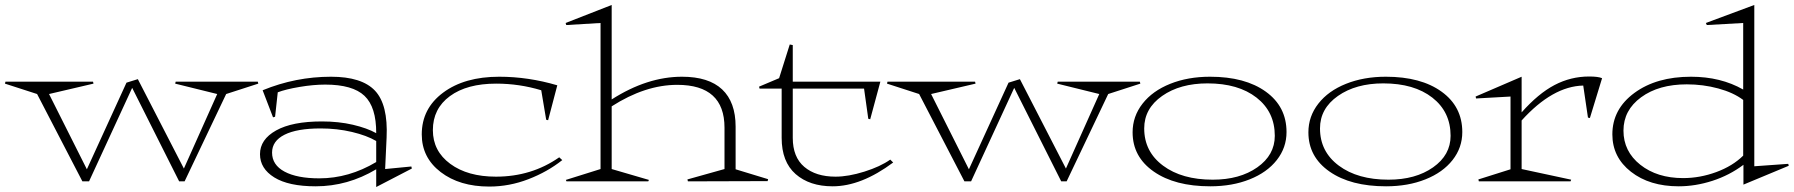

<svg xmlns="http://www.w3.org/2000/svg" viewBox="-83 -733 7249 776"><path d="M-63 -395 -61 -402.8H293L294.9 -395L115.2 -353L268.1 -48.8L428.2 -398.9L474.1 -413.1L660.2 -51.8L794.9 -353L625 -395L627 -402.8H959L960.9 -395L831.1 -353L663.1 0H641.1L451.2 -377.9L276.9 0H250L66.9 -353Z M967.8 -109.9Q967.8 -169.4 1033 -205.8Q1098.1 -242.2 1217.8 -242.2Q1285.6 -242.2 1343.3 -228.8Q1400.9 -215.3 1437.5 -194.8Q1438 -300.3 1390.1 -345.7Q1342.3 -391.1 1231.4 -391.1Q1183.6 -391.1 1127.4 -381.6Q1071.3 -372.1 1039.6 -359.9L1028.8 -261.2L1020.5 -258.8L978.5 -368.2Q1111.8 -422.9 1254.9 -422.9Q1379.4 -422.9 1432.6 -366.5Q1485.8 -310.1 1479.5 -176.8L1473.6 -49.8L1579.6 -60.1L1581.5 -51.8L1437.5 22.9V-48.8Q1322.3 20 1192.9 20Q1083.5 20 1025.6 -15.9Q967.8 -51.8 967.8 -109.9ZM1016.6 -116.2Q1016.6 -66.4 1067.1 -39.3Q1117.7 -12.2 1207.5 -12.2Q1327.1 -12.2 1437.5 -78.1V-163.1Q1399.4 -185.5 1339.4 -199.7Q1279.3 -213.9 1212.9 -213.9Q1117.2 -213.9 1066.9 -188.5Q1016.6 -163.1 1016.6 -116.2Z M2189.5 -85.9Q2129.9 -38.6 2052.7 -8.8Q1975.6 21 1894.5 21Q1774.4 21 1698 -37.6Q1621.6 -96.2 1621.6 -189.9Q1621.6 -294.4 1708 -358.6Q1794.4 -422.9 1934.6 -422.9Q2052.2 -422.9 2169.4 -388.2L2132.3 -247.1L2124.5 -249L2104.5 -368.2Q2016.1 -395 1922.4 -395Q1804.2 -395 1735.4 -344.5Q1666.5 -293.9 1666.5 -207Q1666.5 -122.6 1736.8 -70.8Q1807.1 -19 1921.4 -19Q2065.4 -19 2177.2 -97.2Z M2205.6 -631.8 2203.1 -640.1 2389.2 -712.9V-331.1Q2532.7 -422.9 2673.3 -422.9Q2781.2 -422.9 2835.7 -371.6Q2890.1 -320.3 2890.1 -221.2V-48.8L3021.5 -8.8L3019.5 -1L2697.3 0L2695.3 -7.8L2845.2 -49.8V-216.8Q2845.2 -390.1 2654.3 -390.1Q2524.9 -390.1 2389.2 -303.2V-49.8L2539.6 -5.9L2537.1 0H2206.5L2204.1 -5.9L2344.2 -49.8V-640.1Z M2984.9 -382.8 3065.9 -417 3108.9 -553.2 3121.1 -550.8V-402.8H3475.1L3434.1 -251L3426.3 -252.9L3409.2 -375H3121.1V-175.8Q3121.1 -98.1 3167.7 -58.6Q3214.4 -19 3293.9 -19Q3345.7 -19 3410.4 -39.3Q3475.1 -59.6 3515.1 -87.9L3526.9 -76.2Q3397.9 20 3282.2 20Q3189 20 3132.6 -29.5Q3076.2 -79.1 3076.2 -175.8V-375H2986.8Z M3502 -395 3503.9 -402.8H3857.9L3859.9 -395L3680.2 -353L3833 -48.8L3993.2 -398.9L4039.1 -413.1L4225.1 -51.8L4359.9 -353L4189.9 -395L4191.9 -402.8H4523.9L4525.9 -395L4396 -353L4228 0H4206.1L4016.1 -377.9L3841.8 0H3814.9L3631.8 -353Z M4808.6 20Q4665.5 20 4580.1 -39.6Q4494.6 -99.1 4494.6 -198.2Q4494.6 -262.7 4534.9 -314.2Q4575.2 -365.7 4646.7 -394.3Q4718.3 -422.9 4807.6 -422.9Q4949.2 -422.9 5033 -362.5Q5116.7 -302.2 5116.7 -199.2Q5116.7 -136.2 5077.4 -86.2Q5038.1 -36.1 4967.8 -8.1Q4897.5 20 4808.6 20ZM4541.5 -213.9Q4541.5 -120.1 4617.7 -63.5Q4693.8 -6.8 4818.4 -6.8Q4927.7 -6.8 4998.5 -56.6Q5069.3 -106.4 5069.3 -184.1Q5069.3 -280.8 4995.6 -338.4Q4921.9 -396 4797.4 -396Q4686.5 -396 4614 -345.2Q4541.5 -294.4 4541.5 -213.9Z M5519 20Q5376 20 5290.5 -39.6Q5205.1 -99.1 5205.1 -198.2Q5205.1 -262.7 5245.4 -314.2Q5285.6 -365.7 5357.2 -394.3Q5428.7 -422.9 5518.1 -422.9Q5659.7 -422.9 5743.4 -362.5Q5827.1 -302.2 5827.1 -199.2Q5827.1 -136.2 5787.8 -86.2Q5748.5 -36.1 5678.2 -8.1Q5607.9 20 5519 20ZM5252 -213.9Q5252 -120.1 5328.1 -63.5Q5404.3 -6.8 5528.8 -6.8Q5638.2 -6.8 5709 -56.6Q5779.8 -106.4 5779.8 -184.1Q5779.8 -280.8 5706.1 -338.4Q5632.3 -396 5507.8 -396Q5397 -396 5324.5 -345.2Q5252 -294.4 5252 -213.9Z M6066.9 -49.8 6267.1 -6.8 6264.6 0H5894L5892.1 -7.8L6022 -48.8V-342.8L5882.8 -335L5880.9 -342.8L6066.9 -422.9V-278.8Q6133.8 -354.5 6199.7 -389.2Q6265.6 -423.8 6339.8 -423.8Q6376.5 -423.8 6392.1 -417L6342.8 -255.9L6335 -257.8L6315.9 -387.2Q6191.9 -384.3 6066.9 -246.1Z M6433.6 -189.9Q6433.6 -292 6522.7 -357.4Q6611.8 -422.9 6751.5 -422.9Q6871.6 -422.9 6962.4 -371.1V-640.1L6815.4 -631.8L6811.5 -640.1L7007.3 -712.9V-61L7144.5 -70.8L7146.5 -63L6963.4 13.2V-66.9Q6906.7 -24.4 6838.1 -2.2Q6769.5 20 6701.7 20Q6584 20 6508.8 -38.8Q6433.6 -97.7 6433.6 -189.9ZM6478.5 -205.1Q6478.5 -121.1 6546.6 -67.1Q6614.7 -13.2 6719.7 -13.2Q6787.6 -13.2 6853.8 -37.6Q6919.9 -62 6962.4 -104V-329.1Q6922.9 -358.9 6861.6 -375.5Q6800.3 -392.1 6734.4 -392.1Q6621.1 -392.1 6549.8 -339.8Q6478.5 -287.6 6478.5 -205.1Z"/></svg>

Font: Halibut Exp Thin
Style: Regular
Weight: 250
Width: 7
Designer: Matteo Maggi
Foundry: Collletttivo
Version: Version 3.080 | FøM Fix